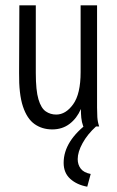

<svg xmlns="http://www.w3.org/2000/svg" viewBox="-20 -477 440 724"><path d="M177 11Q139 11 110.5 -9Q82 -29 66.5 -75.5Q51 -122 52 -202L53 -457H115V-202Q115 -136 125 -102.5Q135 -69 152.5 -57Q170 -45 192 -45Q228 -45 256 -84Q284 -123 284 -205V-457H346V-71Q346 -53 347 -35.5Q348 -18 354 0H294Q288 -17 286.5 -33Q285 -49 285 -66Q270 -31 242.5 -10Q215 11 177 11ZM322 179 309 227Q270 220 245 197.5Q220 175 220 137Q220 54 317 -17L342 0Q310 29 291.5 62.5Q273 96 273 123Q273 144 284.5 159Q296 174 322 179Z"/></svg>

Font: Inconsolata Condensed
Style: Regular
Weight: 400
Width: 3
Monospace: yes
Designer: Raph Levien, Cyreal, Brenton Simpson
Foundry: Raph Levien, Cyreal, Google
Version: Version 3.000; ttfautohint (v1.8.2.53-6de2)